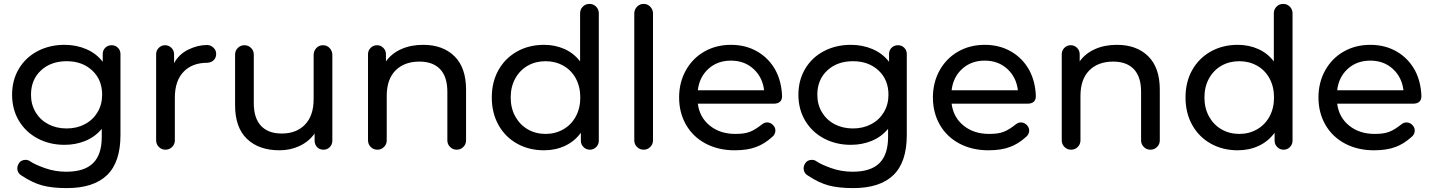

<svg xmlns="http://www.w3.org/2000/svg" viewBox="-20 -765 7354 985"><path d="M598 -488V-72Q598 67 529 133.5Q460 200 323 200Q248 200 197.5 186.5Q147 173 91 136Q74 126 70 109Q66 92 75 76Q81 65 90.5 60Q100 55 111 55Q125 55 137 64Q159 79 209 97Q262 116 320 116Q413 116 457.5 72Q502 28 502 -62V-104Q468 -63 418.5 -42.5Q369 -22 311 -22Q235 -22 173.5 -54.5Q112 -87 77 -145.5Q42 -204 42 -279Q42 -354 77 -412.5Q112 -471 173.5 -503Q235 -535 311 -535Q371 -535 422.5 -513Q474 -491 507 -448V-488Q507 -507 520 -520Q533 -533 553 -533Q572 -533 585 -520Q598 -507 598 -488ZM322 -106Q374 -106 415.5 -128Q457 -150 480.5 -189.5Q504 -229 504 -279Q504 -356 453 -403.5Q402 -451 322 -451Q241 -451 190 -403.5Q139 -356 139 -279Q139 -229 162.5 -189.5Q186 -150 227.5 -128Q269 -106 322 -106Z M873 -441Q898 -487 946 -510.5Q994 -534 1041 -534Q1043 -534 1045 -534Q1062 -533 1075.5 -520Q1089 -507 1089 -489Q1089 -469 1076.5 -456.5Q1064 -444 1044 -443Q966 -443 921.5 -396.5Q877 -350 877 -264V-45Q877 -25 863 -11Q849 3 829 3Q809 3 795 -11Q781 -25 781 -45V-487Q781 -506 794.5 -519.5Q808 -533 827 -533Q846 -533 859.5 -519.5Q873 -506 873 -487Z M1685 -483V-41Q1684 -22 1671 -9.5Q1658 3 1640 3Q1620 3 1607.5 -9.5Q1595 -22 1594 -42V-80Q1565 -39 1517.5 -16.5Q1470 6 1414 6Q1308 6 1247 -52.5Q1186 -111 1186 -225V-485Q1186 -505 1200 -519Q1214 -533 1234 -533Q1254 -533 1268 -519Q1282 -505 1282 -485V-236Q1282 -159 1319 -119.5Q1356 -80 1425 -80Q1501 -80 1545 -126Q1589 -172 1589 -256V-483Q1589 -503 1602.5 -518Q1616 -533 1637 -533Q1658 -533 1671.5 -518Q1685 -503 1685 -483Z M2151 -535Q2252 -535 2311.5 -476.5Q2371 -418 2371 -305V-45Q2371 -25 2357 -11Q2343 3 2323 3Q2303 3 2289 -11Q2275 -25 2275 -45V-294Q2275 -371 2238 -410Q2201 -449 2132 -449Q2054 -449 2009 -403.5Q1964 -358 1964 -273V-45Q1964 -25 1950 -11Q1936 3 1916 3Q1896 3 1882 -11Q1868 -25 1868 -45V-487Q1868 -506 1881.5 -519.5Q1895 -533 1914 -533Q1933 -533 1946.5 -519.5Q1960 -506 1960 -487V-450Q1989 -491 2038.5 -513Q2088 -535 2151 -535Z M3052 -697V-43Q3052 -24 3038.5 -10.5Q3025 3 3006 3Q2987 3 2973.5 -10.5Q2960 -24 2960 -43V-84Q2928 -40 2879 -17Q2830 6 2771 6Q2694 6 2633 -28Q2572 -62 2537.5 -123.5Q2503 -185 2503 -265Q2503 -345 2537.5 -406Q2572 -467 2633 -501Q2694 -535 2771 -535Q2828 -535 2876 -513.5Q2924 -492 2956 -450V-697Q2956 -717 2970 -731Q2984 -745 3004 -745Q3024 -745 3038 -731Q3052 -717 3052 -697ZM2779 -78Q2829 -78 2870 -101.5Q2911 -125 2934 -167.5Q2957 -210 2957 -265Q2957 -320 2934 -362.5Q2911 -405 2870 -428Q2829 -451 2779 -451Q2728 -451 2687.5 -428Q2647 -405 2623.5 -362.5Q2600 -320 2600 -265Q2600 -210 2623.5 -167.5Q2647 -125 2687.5 -101.5Q2728 -78 2779 -78Z M3234 -700Q3236 -719 3249.5 -732Q3263 -745 3282 -745Q3301 -745 3314.5 -732Q3328 -719 3330 -700V-45Q3330 -25 3316 -11Q3302 3 3282 3Q3262 3 3248 -11Q3234 -25 3234 -45Z M3992 -275Q3994 -233 3948 -233H3560Q3569 -163 3621.5 -120.5Q3674 -78 3752 -78Q3776 -78 3794 -80.5Q3812 -83 3827.5 -89Q3843 -95 3858.5 -105Q3874 -115 3892 -129Q3903 -137 3916 -137Q3925 -137 3934 -132.5Q3943 -128 3949 -120Q3960 -106 3957.5 -89.5Q3955 -73 3941 -62Q3901 -26 3859 -11Q3815 6 3749 6Q3665 6 3600 -28.5Q3535 -63 3499.5 -125Q3464 -187 3464 -265Q3464 -342 3498.5 -404Q3533 -466 3593.5 -500.5Q3654 -535 3730 -535Q3806 -535 3865.5 -500.5Q3925 -466 3959 -404Q3989 -347 3992 -275ZM3730 -454Q3661 -454 3614.5 -412Q3568 -370 3560 -302H3900Q3892 -369 3845.5 -411.5Q3799 -454 3730 -454Z M4632 -488V-72Q4632 67 4563 133.5Q4494 200 4357 200Q4282 200 4231.5 186.5Q4181 173 4125 136Q4108 126 4104 109Q4100 92 4109 76Q4115 65 4124.5 60Q4134 55 4145 55Q4159 55 4171 64Q4193 79 4243 97Q4296 116 4354 116Q4447 116 4491.5 72Q4536 28 4536 -62V-104Q4502 -63 4452.5 -42.5Q4403 -22 4345 -22Q4269 -22 4207.5 -54.5Q4146 -87 4111 -145.5Q4076 -204 4076 -279Q4076 -354 4111 -412.5Q4146 -471 4207.5 -503Q4269 -535 4345 -535Q4405 -535 4456.5 -513Q4508 -491 4541 -448V-488Q4541 -507 4554 -520Q4567 -533 4587 -533Q4606 -533 4619 -520Q4632 -507 4632 -488ZM4356 -106Q4408 -106 4449.5 -128Q4491 -150 4514.5 -189.5Q4538 -229 4538 -279Q4538 -356 4487 -403.5Q4436 -451 4356 -451Q4275 -451 4224 -403.5Q4173 -356 4173 -279Q4173 -229 4196.5 -189.5Q4220 -150 4261.5 -128Q4303 -106 4356 -106Z M5294 -275Q5296 -233 5250 -233H4862Q4871 -163 4923.5 -120.5Q4976 -78 5054 -78Q5078 -78 5096 -80.5Q5114 -83 5129.5 -89Q5145 -95 5160.5 -105Q5176 -115 5194 -129Q5205 -137 5218 -137Q5227 -137 5236 -132.5Q5245 -128 5251 -120Q5262 -106 5259.5 -89.5Q5257 -73 5243 -62Q5203 -26 5161 -11Q5117 6 5051 6Q4967 6 4902 -28.5Q4837 -63 4801.5 -125Q4766 -187 4766 -265Q4766 -342 4800.5 -404Q4835 -466 4895.5 -500.5Q4956 -535 5032 -535Q5108 -535 5167.5 -500.5Q5227 -466 5261 -404Q5291 -347 5294 -275ZM5032 -454Q4963 -454 4916.5 -412Q4870 -370 4862 -302H5202Q5194 -369 5147.5 -411.5Q5101 -454 5032 -454Z M5710 -535Q5811 -535 5870.5 -476.5Q5930 -418 5930 -305V-45Q5930 -25 5916 -11Q5902 3 5882 3Q5862 3 5848 -11Q5834 -25 5834 -45V-294Q5834 -371 5797 -410Q5760 -449 5691 -449Q5613 -449 5568 -403.5Q5523 -358 5523 -273V-45Q5523 -25 5509 -11Q5495 3 5475 3Q5455 3 5441 -11Q5427 -25 5427 -45V-487Q5427 -506 5440.5 -519.5Q5454 -533 5473 -533Q5492 -533 5505.5 -519.5Q5519 -506 5519 -487V-450Q5548 -491 5597.5 -513Q5647 -535 5710 -535Z M6611 -697V-43Q6611 -24 6597.5 -10.5Q6584 3 6565 3Q6546 3 6532.5 -10.5Q6519 -24 6519 -43V-84Q6487 -40 6438 -17Q6389 6 6330 6Q6253 6 6192 -28Q6131 -62 6096.5 -123.5Q6062 -185 6062 -265Q6062 -345 6096.5 -406Q6131 -467 6192 -501Q6253 -535 6330 -535Q6387 -535 6435 -513.5Q6483 -492 6515 -450V-697Q6515 -717 6529 -731Q6543 -745 6563 -745Q6583 -745 6597 -731Q6611 -717 6611 -697ZM6338 -78Q6388 -78 6429 -101.5Q6470 -125 6493 -167.5Q6516 -210 6516 -265Q6516 -320 6493 -362.5Q6470 -405 6429 -428Q6388 -451 6338 -451Q6287 -451 6246.5 -428Q6206 -405 6182.5 -362.5Q6159 -320 6159 -265Q6159 -210 6182.5 -167.5Q6206 -125 6246.5 -101.5Q6287 -78 6338 -78Z M7272 -275Q7274 -233 7228 -233H6840Q6849 -163 6901.5 -120.5Q6954 -78 7032 -78Q7056 -78 7074 -80.5Q7092 -83 7107.5 -89Q7123 -95 7138.5 -105Q7154 -115 7172 -129Q7183 -137 7196 -137Q7205 -137 7214 -132.5Q7223 -128 7229 -120Q7240 -106 7237.5 -89.5Q7235 -73 7221 -62Q7181 -26 7139 -11Q7095 6 7029 6Q6945 6 6880 -28.5Q6815 -63 6779.5 -125Q6744 -187 6744 -265Q6744 -342 6778.5 -404Q6813 -466 6873.5 -500.5Q6934 -535 7010 -535Q7086 -535 7145.5 -500.5Q7205 -466 7239 -404Q7269 -347 7272 -275ZM7010 -454Q6941 -454 6894.5 -412Q6848 -370 6840 -302H7180Q7172 -369 7125.5 -411.5Q7079 -454 7010 -454Z"/></svg>

Font: Sepalumica Med
Style: Regular
Weight: 500
Designer: Julieta Ulanovsky
Foundry: Julieta Ulanovsky
Version: Version 7.200